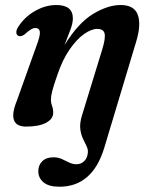

<svg xmlns="http://www.w3.org/2000/svg" viewBox="-20 -482 578 747"><path d="M385.5 93.5Q339.5 244.5 211 244.5Q170 244.5 149.5 227.5Q129 210.5 129 184Q129 160.5 144.5 145.2Q160 130 188 130Q206 130 220.8 136.8Q235.5 143.5 249 150.2Q262.5 157 277.5 157Q295.5 157 308 144.5Q320.5 132 322 110Q322.5 98 316 85Q309.5 72 302 55.8Q294.5 39.5 292.2 18Q290 -3.5 299 -33L378 -290.5Q391 -333 387 -351.2Q383 -369.5 358 -369.5Q335.5 -369.5 307 -349.5Q278.5 -329.5 250.8 -289.5Q223 -249.5 203 -190Q188.5 -148.5 183.2 -127.5Q178 -106.5 178 -93.5Q178 -81.5 182.5 -70Q187 -58.5 187 -43.5Q187 -19 159 -4.2Q131 10.5 82 10.5Q43 10.5 34.2 -15.2Q25.5 -41 45 -88.5L122 -304Q137 -343.5 135 -358.2Q133 -373 118 -373Q109.5 -373 99.8 -367.2Q90 -361.5 75 -347.5Q61 -338.5 52.5 -342Q44 -345.5 43.5 -355.5Q43 -365.5 51 -377.5Q75.5 -416 116.2 -439.2Q157 -462.5 199 -462.5Q263.5 -462.5 263.5 -410.5Q263.5 -391.5 253.5 -365.2Q243.5 -339 231 -306.5Q284.5 -393 342.2 -427.8Q400 -462.5 449 -462.5Q502.5 -462.5 516.2 -424Q530 -385.5 509.5 -319Z"/></svg>

Font: Fraunces 72pt S050 SemiBold
Style: Italic
Weight: 600
Italic angle: -16°
Version: Version 1.000; ttfautohint (v1.8.3)